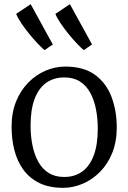

<svg xmlns="http://www.w3.org/2000/svg" viewBox="-20 -889 615 920"><path d="M35.5 -281Q35.5 -349.5 57.2 -403Q79 -456.5 116 -493.8Q153 -531 198.8 -550.5Q244.5 -570 292.5 -570Q382 -570 436.2 -529.8Q490.5 -489.5 515 -423Q539.5 -356.5 539.5 -278Q539.5 -210 517.8 -156.2Q496 -102.5 459 -65.2Q422 -28 376.2 -8.5Q330.5 11 282.5 11Q215.5 11 168.2 -12.2Q121 -35.5 91.8 -76Q62.5 -116.5 49 -169.2Q35.5 -222 35.5 -281ZM287.5 -41Q338 -41 374 -67Q410 -93 429.2 -144.5Q448.5 -196 448.5 -272Q448.5 -321.5 439.8 -366Q431 -410.5 412.2 -444.8Q393.5 -479 363 -498.5Q332.5 -518 288.5 -518Q237.5 -518 201.2 -492Q165 -466 145.8 -414.8Q126.5 -363.5 126.5 -287Q126.5 -237 135.5 -192.5Q144.5 -148 163.5 -113.8Q182.5 -79.5 213.2 -60.2Q244 -41 287.5 -41ZM193 -649Q179.5 -660.5 159.5 -681.5Q139.5 -702.5 118.8 -728.2Q98 -754 81.2 -779Q64.5 -804 57.5 -822.5L127 -869L233 -676L194 -649ZM381 -649Q367.5 -660.5 347.5 -681.5Q327.5 -702.5 306.8 -728.2Q286 -754 269.2 -779Q252.5 -804 245.5 -822.5L315 -869L421 -676L382 -649Z"/></svg>

Font: Merriweather Light 18pt Light
Style: Regular
Weight: 300
Version: Version 2.100